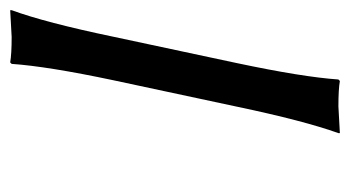

<svg xmlns="http://www.w3.org/2000/svg" viewBox="-176 -512 691 379"><g transform="rotate(-90 169.5 -322.5)"><path d="M200.7 -444.8Q228 -574.2 232.9 -645L235.8 -647.9Q252.4 -645 286.1 -645Q286.1 -645 338.9 -647.9V-645Q314.5 -578.6 286.6 -444.8L234.4 -200.2Q207 -70.8 202.1 0L199.2 2.9Q182.6 0 148.9 0Q148.9 0 96.2 2.9V0Q120.6 -67.9 148.4 -200.2Z"/></g></svg>

Font: Linux Biolinum O
Style: Italic
Weight: 400
Italic angle: -12°
Designer: Philipp H. Poll
Foundry: Philipp H. Poll
Version: Version 1.1.3